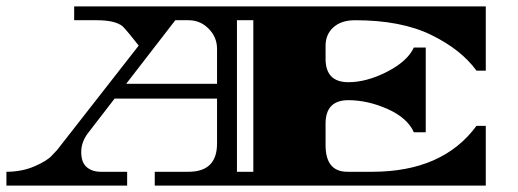

<svg xmlns="http://www.w3.org/2000/svg" viewBox="-34 -578 1613 598"><path d="M1072 -515Q1029 -515 1004.5 -493Q980 -471 980 -435V-395Q980 -322 1051 -322Q1108 -322 1171.5 -354.5Q1235 -387 1255 -430H1292V-166H1255Q1235 -211 1173 -238.5Q1111 -266 1051 -266Q980 -266 980 -193V-126Q980 -43 1048 -43H1125Q1345 -43 1450 -186H1479V0H448V-43H553Q642 -43 642 -131V-271H323L242 -166Q219 -137 219 -104.5Q219 -72 236 -57.5Q253 -43 280 -43H362V0H-14V-43Q34 -43 73.5 -60Q113 -77 128 -94L144 -111L398 -436L370 -471Q356 -488 348 -496Q325 -515 267 -515H197V-558H1479V-358H1450Q1402 -424 1308.5 -469.5Q1215 -515 1072 -515ZM553 -515H512L359 -317H642V-426Q642 -462 616 -488.5Q590 -515 553 -515ZM704 -43H755V-515H704Z"/></svg>

Font: Diplomata SC
Style: Regular
Weight: 400
Width: 7
Designer: Eduardo Rodriguez Tunni
Foundry: Eduardo Rodriguez Tunni
Version: Version 1.001